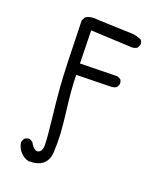

<svg xmlns="http://www.w3.org/2000/svg" viewBox="-144 -751 789 957"><g transform="rotate(20 250.0 -272.0)"><path d="M130.4 118.7Q171.4 118.7 197.3 99.1Q224.6 78.6 227.1 33.7Q228.5 9.3 228.5 -15.4Q228.5 -40 227.1 -64.9Q224.1 -115.2 213.4 -200.4Q202.6 -285.6 200.7 -358.4V-366.7L389.2 -370.6Q401.4 -372.1 412.6 -379.4L420.4 -396Q420.9 -397.9 420.9 -401.9Q420.9 -405.8 419.2 -411.4Q417.5 -417 413.6 -421.9L397.5 -430.2L198.7 -426.3L194.8 -600.6L413.1 -590.3Q429.2 -590.3 441.9 -599.1L449.7 -615.7Q450.2 -617.7 450.2 -621.6Q450.2 -625.5 448.5 -631.1Q446.8 -636.7 442.9 -641.6Q413.6 -655.8 378.4 -655.8Q374.5 -655.8 370.1 -655.8L207.5 -661.6Q198.2 -663.1 189.5 -663.1Q166.5 -663.1 147.5 -653.3L141.6 -647.5L133.3 -630.9Q139.2 -364.3 146 -281.7Q152.8 -199.2 163.1 -109.6Q173.3 -20 173.3 13.2Q173.3 26.4 171.6 33.2Q169.9 40 168 43.9Q162.1 54.7 151.4 57.1Q149.4 57.6 146.2 57.6Q143.1 57.6 137.7 55.2Q124 48.8 108.9 22L93.3 13.2Q91.8 12.7 90.3 12.7Q76.2 12.7 66.4 21.5Q59.1 30.8 57.1 43Q61 73.7 82 94.7Q100.6 113.3 124 118.7Q127.4 118.7 130.4 118.7Z"/></g></svg>

Font: NaikaiFont
Style: Light
Weight: 300
Version: Version 1.89